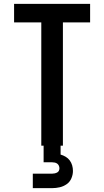

<svg xmlns="http://www.w3.org/2000/svg" viewBox="-20 -755 540 995"><path d="M194 0V-639H53V-735H447V-639H306V0ZM150 220V145H250Q257 145 263.5 143.5Q270 142 276 139Q282 136 285 130Q288 124 288 117Q288 110 285 103.5Q282 97 276.5 93Q271 89 264 87.5Q257 86 250 86H206V0H294V46Q308 50 320.5 57.5Q333 65 341.5 76.5Q350 88 354 102Q358 116 358 131Q358 150 350 169Q342 188 325.5 199.5Q309 211 289.5 215.5Q270 220 250 220Z"/></svg>

Font: Iosevka Term
Style: Bold
Weight: 700
Monospace: yes
Designer: Belleve Invis
Foundry: Belleve Invis
Version: Version 30.0.1